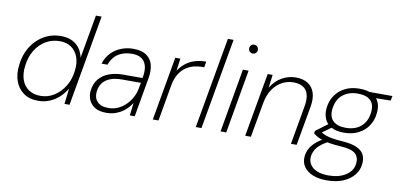

<svg xmlns="http://www.w3.org/2000/svg" viewBox="-83 -992 3119 1496"><g transform="rotate(10 1476.0 -244.0)"><path d="M239 12Q169 12 123 -21Q77 -54 57 -110Q37 -166 46 -236Q52 -297 75.5 -348Q99 -399 136.5 -436.5Q174 -474 222.5 -495Q271 -516 328 -516Q402 -516 448 -478.5Q494 -441 507 -376L568 -720H613L486 0H446L461 -124Q439 -86 406.5 -55.5Q374 -25 331.5 -6.5Q289 12 239 12ZM249 -29Q309 -29 358.5 -60.5Q408 -92 441 -146.5Q474 -201 481 -269Q489 -330 472 -376.5Q455 -423 418 -449Q381 -475 326 -475Q266 -475 216 -445.5Q166 -416 133.5 -363Q101 -310 93 -238Q85 -176 101.5 -128.5Q118 -81 156.5 -55Q195 -29 249 -29Z M777 12Q722 12 688 -9Q654 -30 639.5 -64Q625 -98 629 -136Q635 -192 665.5 -229.5Q696 -267 745.5 -285.5Q795 -304 859 -304H1010Q1021 -359 1012 -397Q1003 -435 975 -455.5Q947 -476 897 -476Q834 -476 789 -447Q744 -418 723 -359H676Q693 -412 727 -446.5Q761 -481 806 -498.5Q851 -516 900 -516Q968 -516 1006 -489Q1044 -462 1055.5 -415.5Q1067 -369 1056 -309L1002 0H963L975 -100Q964 -83 947 -63.5Q930 -44 905.5 -27Q881 -10 849.5 1Q818 12 777 12ZM788 -28Q831 -28 866 -45Q901 -62 927.5 -89Q954 -116 971 -148.5Q988 -181 994 -212L1004 -265H856Q797 -265 759 -249Q721 -233 701 -205Q681 -177 677 -140Q671 -90 699 -59Q727 -28 788 -28Z M1145 0 1234 -504H1274L1261 -406Q1286 -444 1318.5 -468.5Q1351 -493 1390.5 -504.5Q1430 -516 1477 -516L1469 -470H1451Q1421 -470 1388 -462Q1355 -454 1325 -433.5Q1295 -413 1272.5 -377Q1250 -341 1240 -285L1190 0Z M1485 0 1612 -720H1657L1530 0Z M1681 0 1769 -504H1814L1726 0ZM1823 -641Q1808 -641 1798 -651Q1788 -661 1788 -676Q1788 -692 1798 -701.5Q1808 -711 1822 -711Q1836 -711 1846.5 -701.5Q1857 -692 1857 -676Q1857 -661 1847 -651Q1837 -641 1823 -641Z M1876 0 1965 -504H2004L1991 -401Q2027 -459 2078.5 -487.5Q2130 -516 2187 -516Q2244 -516 2282 -492Q2320 -468 2335 -422Q2350 -376 2338 -309L2283 0H2238L2291 -302Q2307 -389 2277 -432Q2247 -475 2174 -475Q2126 -475 2084 -452Q2042 -429 2012 -385Q1982 -341 1970 -276L1921 0Z M2560 232Q2496 232 2449.5 213Q2403 194 2379 159Q2355 124 2360 75Q2364 44 2377.5 17.5Q2391 -9 2418 -34Q2445 -59 2487 -83L2523 -65Q2465 -35 2439 -2.5Q2413 30 2408 69Q2404 106 2422.5 134Q2441 162 2478 177Q2515 192 2567 192Q2651 192 2705 156.5Q2759 121 2765 64Q2771 15 2741 -14Q2711 -43 2622 -48Q2573 -51 2537 -57Q2501 -63 2476 -71.5Q2451 -80 2433 -90Q2415 -100 2401 -112L2405 -132L2506 -207L2545 -191L2439 -114L2443 -138Q2456 -131 2469.5 -123Q2483 -115 2501.5 -109Q2520 -103 2550.5 -97.5Q2581 -92 2629 -89Q2705 -84 2746.5 -64Q2788 -44 2802.5 -12.5Q2817 19 2812 59Q2808 106 2777.5 145Q2747 184 2692.5 208Q2638 232 2560 232ZM2627 -157Q2565 -157 2527 -179Q2489 -201 2473.5 -239Q2458 -277 2463 -323Q2469 -380 2498 -423Q2527 -466 2576 -491Q2625 -516 2691 -516Q2755 -516 2793 -494.5Q2831 -473 2846.5 -435.5Q2862 -398 2855 -348Q2850 -295 2821.5 -251.5Q2793 -208 2744 -182.5Q2695 -157 2627 -157ZM2635 -197Q2711 -197 2756.5 -237Q2802 -277 2810 -346Q2818 -412 2785.5 -444Q2753 -476 2684 -476Q2613 -476 2565.5 -438Q2518 -400 2509 -326Q2501 -262 2535 -229.5Q2569 -197 2635 -197ZM2770 -464 2760 -504H2952L2945 -467Z"/></g></svg>

Font: DM Sans ExtraLight
Style: Italic
Weight: 250
Italic angle: -10°
Designer: Colophon Foundry, Jonny Pinhorn
Foundry: Colophon Foundry
Version: Version 4.004;gftools[0.9.30]